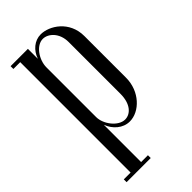

<svg xmlns="http://www.w3.org/2000/svg" viewBox="-213 -554 776 776"><g transform="rotate(-45 174.5 -166.0)"><path d="M115 -105V-389C115 -432 148 -481 186 -481C216 -481 251 -451 251 -398V-102C251 -44 222 -15 191 -15C153 -15 115 -64 115 -105ZM16 152V168H154V152H115V-61C128 -25 160 4 199 4C255 4 313 -54 313 -132V-370C313 -456 242 -500 193 -500C157 -500 127 -474 115 -438V-495H16V-479H55V152Z"/></g></svg>

Font: Emberly
Style: Regular
Weight: 400
Designer: Rajesh Rajput
Foundry: Rajesh Rajput
Version: Version 1.000